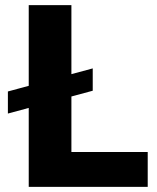

<svg xmlns="http://www.w3.org/2000/svg" viewBox="-20 -727 612 747"><path d="M340.8 -374 257.8 -351.6V-135.7H554.7V0H91.8V-307.1L10.7 -285.2V-371.1L91.8 -393.1V-707H257.8V-438.5L340.8 -460.9Z"/></svg>

Font: Pretendard JP ExtraBold
Style: Regular
Weight: 800
Designer: Base glyphs from Inter by Rasmus Andersson; Hangeul glyphs from Noto Sans CJK(Source Han Sans) by Jang Soo-young and Kan
Foundry: Kil Hyung-jin
Version: Version 1.309